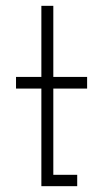

<svg xmlns="http://www.w3.org/2000/svg" viewBox="-20 -639 354 659"><path d="M245 0H122V-335H35V-375H122V-619H163V-375H279V-335H163V-39H245Z"/></svg>

Font: Josefin Slab
Style: Regular
Weight: 400
Designer: Santiago Orozco
Foundry: Typemade
Version: Version 2.000